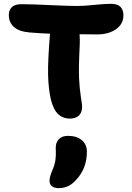

<svg xmlns="http://www.w3.org/2000/svg" viewBox="-20 -640 685 999"><path d="M342.8 -22.9Q308.1 -22.9 283.7 -44.9Q259.3 -66.9 245.1 -120.1Q231.9 -178.2 230.2 -250.5Q228.5 -322.8 240.2 -464.8Q198.7 -465.8 132.8 -471.2Q78.6 -476.1 52.2 -499.8Q25.9 -523.4 25.9 -562Q25.9 -587.9 42 -603Q58.1 -618.2 90.8 -618.2Q145.5 -618.2 239 -613.5Q332.5 -608.9 381.8 -608.9Q415.5 -608.9 469.5 -614.5Q523.4 -620.1 558.1 -620.1Q622.1 -620.1 622.1 -560.1Q622.1 -515.1 583.5 -488Q544.9 -460.9 484.9 -460.9Q421.9 -460.9 394 -461.9Q396 -431.2 395 -409.2Q388.7 -286.1 391.4 -232.4Q394 -178.7 400.6 -136.7Q407.2 -94.7 407.2 -85.9Q407.2 -54.7 390.6 -38.8Q374 -22.9 342.8 -22.9ZM287.1 338.9Q237.8 338.9 237.8 299.8Q237.8 279.8 252 247.1Q258.8 231.4 262.9 217.5Q267.1 203.6 268.6 190.2Q270 176.8 270.5 169.2Q271 161.6 270.5 147.9Q270 134.3 270 129.9Q270 101.1 286.1 84Q302.2 66.9 334 66.9Q378.9 66.9 405.5 89.1Q432.1 111.3 432.1 148.9Q432.1 236.8 376 295.9Q338.9 338.9 287.1 338.9Z"/></svg>

Font: Shantell Sans Irregular Bouncy
Style: Bold
Weight: 700
Designer: Stephen Nixon, Anya Danilova, Shantell Martin
Foundry: Arrow Type
Version: Version 1.006;[9816181b4]